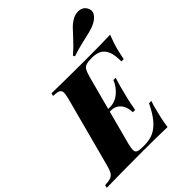

<svg xmlns="http://www.w3.org/2000/svg" viewBox="-307 -1126 1283 1283"><g transform="rotate(-45 335.0 -484.5)"><path d="M242 -346 246 -366H460L456 -346ZM349 -366Q373 -366 395.5 -375Q418 -384 436.5 -400Q455 -416 469.5 -436Q484 -456 492 -478H514Q501 -439 494.5 -413.5Q488 -388 480 -356Q475 -336 471 -320.5Q467 -305 463.5 -286Q460 -267 454 -234H432Q432 -251 427.5 -270.5Q423 -290 412 -307Q401 -324 382 -335Q363 -346 335 -346ZM618 -528Q619 -587 605 -621.5Q591 -656 564 -670.5Q537 -685 497 -685H494Q461 -685 442.5 -679.5Q424 -674 414 -656.5Q404 -639 394 -602L262 -106Q253 -70 254 -52Q255 -34 270.5 -28.5Q286 -23 319 -23H332Q380 -23 417 -40Q454 -57 486.5 -95.5Q519 -134 551 -200H573Q568 -187 562.5 -168Q557 -149 552 -128Q547 -109 539 -73.5Q531 -38 526 0Q475 -2 412.5 -2.5Q350 -3 300 -3Q273 -3 232 -3Q191 -3 142.5 -2.5Q94 -2 45 -1.5Q-4 -1 -48 0L-44 -20Q-10 -22 9 -28Q28 -34 39 -52Q50 -70 59 -106L191 -602Q201 -639 199 -656.5Q197 -674 181.5 -680.5Q166 -687 132 -688L137 -708Q180 -707 229 -706.5Q278 -706 326.5 -705.5Q375 -705 416 -705Q457 -705 484 -705Q530 -705 587 -705.5Q644 -706 691 -708Q678 -673 669.5 -648.5Q661 -624 653 -590Q649 -572 645.5 -556Q642 -540 640 -528ZM416 -784Q464 -826 494 -859.5Q524 -893 548.5 -918Q573 -943 602 -958Q619 -967 639.5 -969Q660 -971 679.5 -963.5Q699 -956 710 -935Q725 -907 710.5 -883Q696 -859 665 -842Q639 -828 605 -819.5Q571 -811 526.5 -801Q482 -791 423 -772Z"/></g></svg>

Font: Playfair Display Black
Style: Italic
Weight: 900
Italic angle: -14°
Designer: Claus Eggers Sørensen
Foundry: Claus Eggers Sørensen
Version: Version 1.203